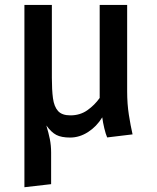

<svg xmlns="http://www.w3.org/2000/svg" viewBox="-20 -562 655 803"><path d="M511.8 -541.5V-180Q511.8 -127.2 519 -81.5Q526.2 -35.9 534.4 0L428.2 12.8Q422.1 -1 416.2 -25.6Q410.3 -50.3 407.7 -71.3Q384.1 -32.8 348.2 -9.7Q312.3 13.3 273.3 13.3Q236.9 13.3 215.6 2.3Q194.4 -8.7 173.8 -37.4Q183.1 -6.7 188.5 20Q193.8 46.7 193.8 75.9V208.2L82.1 221V-541.5H196.9V-236.4Q196.9 -186.2 201.5 -151.3Q206.2 -116.4 222.6 -97.9Q239 -79.5 274.4 -79.5Q314.9 -79.5 345.4 -101Q375.9 -122.6 396.9 -152.3V-541.5Z"/></svg>

Font: Fira Code Medium
Style: Regular
Weight: 500
Designer: Carrois Corporate, Edenspiekermann AG, Nikita Prokopov
Foundry: Carrois Corporate, Edenspiekermann AG, Nikita Prokopov
Version: Version 6.002